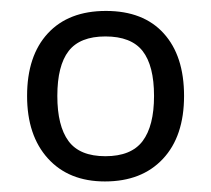

<svg xmlns="http://www.w3.org/2000/svg" viewBox="-20 -691 388 353"><path d="M318.4 -514.6Q318.4 -440.4 279.5 -398.9Q240.7 -357.4 172.9 -357.4Q106.4 -357.4 68.1 -399.7Q29.8 -441.9 29.8 -514.6Q29.8 -588.4 67.9 -629.6Q106 -670.9 174.8 -670.9Q243.7 -670.9 281 -629.6Q318.4 -588.4 318.4 -514.6ZM85.4 -514.6Q85.4 -459.5 106 -431.6Q126.5 -403.8 173.8 -403.8Q221.2 -403.8 242.2 -431.6Q263.2 -459.5 263.2 -514.6Q263.2 -570.3 242.2 -597.2Q221.2 -624 173.8 -624Q127 -624 106.2 -597.2Q85.4 -570.3 85.4 -514.6Z"/></svg>

Font: Bpm'online Open Sans
Style: Regular
Weight: 400
Foundry: Ascender Corporation
Version: Version 1.10